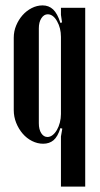

<svg xmlns="http://www.w3.org/2000/svg" viewBox="-20 -524 372 712"><path d="M206 -495H296V168H206V-18L211 -47L204 -49Q194 -17 178.5 -4Q163 9 140 9Q119 9 99 -1Q79 -11 64 -28.5Q49 -46 40 -68.5Q31 -91 31 -116V-384Q31 -408 40 -429.5Q49 -451 63.5 -467.5Q78 -484 97.5 -494Q117 -504 138 -504Q161 -504 177 -489Q193 -474 204 -439L210 -441L206 -469ZM206 -387Q206 -420 191.5 -445.5Q177 -471 157 -471Q143 -471 133.5 -456.5Q124 -442 124 -419V-67Q124 -44 133 -30Q142 -16 156 -16Q166 -16 175 -23Q184 -30 191 -42Q198 -54 202 -69.5Q206 -85 206 -101Z"/></svg>

Font: Moniqa Narrow Heading
Style: Bold
Weight: 700
Width: 4
Designer: Rajesh Rajput
Foundry: Rajesh Rajput
Version: Version 1.000